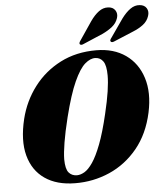

<svg xmlns="http://www.w3.org/2000/svg" viewBox="-62 -999 924 1065"><g transform="rotate(-5 400.0 -466.0)"><path d="M494.5 -713Q590.5 -712.5 656.8 -666Q723 -619.5 749.5 -536.2Q776 -453 752.5 -343.5Q727 -226 661.5 -146.5Q596 -67 505.2 -27.2Q414.5 12.5 313.5 11.5Q211.5 11 145.2 -34.8Q79 -80.5 56.2 -165.5Q33.5 -250.5 62.5 -369.5Q86.5 -466.5 145.5 -544.5Q204.5 -622.5 293 -668Q381.5 -713.5 494.5 -713ZM326.5 -31.5Q347 -31.5 369.2 -44.5Q391.5 -57.5 415.2 -92.2Q439 -127 463.5 -191Q488 -255 512 -357Q529 -428 536.8 -480Q544.5 -532 544.5 -568Q544.5 -624 528.5 -646.8Q512.5 -669.5 485.5 -670.5Q457.5 -672 427.2 -646Q397 -620 365.8 -551.2Q334.5 -482.5 303 -356.5Q283 -275.5 273.8 -219Q264.5 -162.5 264 -125.5Q264.5 -72 281.2 -52Q298 -32 326.5 -31.5ZM480 -876Q503 -909 527.5 -927.2Q552 -945.5 579.5 -944Q606.5 -943 619 -924.2Q631.5 -905.5 624 -881.5Q615 -853 591.2 -834Q567.5 -815 535 -800L427.5 -754Q412.5 -746.5 406 -754Q401 -760 411 -774ZM654 -876Q678 -908.5 703 -926.2Q728 -944 755 -941.5Q782 -939.5 793.5 -920.5Q805 -901.5 796.5 -877Q787.5 -849 763.5 -830.5Q739.5 -812 706 -798.5L598.5 -753.5Q583 -746.5 577.5 -754.5Q574.5 -758.5 576.8 -763.8Q579 -769 583.5 -774.5Z"/></g></svg>

Font: Fraunces 72pt Black
Style: Italic
Weight: 900
Italic angle: -16°
Version: Version 1.000;[b76b70a41]